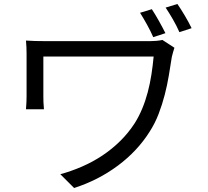

<svg xmlns="http://www.w3.org/2000/svg" viewBox="-20 -879 1040 961"><path d="M853 -640Q850 -632 846 -617Q842 -602 840 -594Q833 -549 825 -501Q817 -453 804.5 -404.5Q792 -356 774 -309Q756 -262 729 -220Q668 -123 570 -50Q472 23 351 62L282 -7Q337 -22 391 -45.5Q445 -69 493 -101Q541 -133 582 -173.5Q623 -214 654 -262Q675 -295 691.5 -334.5Q708 -374 719.5 -417.5Q731 -461 738 -506.5Q745 -552 749 -596H197V-396Q197 -385 197.5 -368Q198 -351 200 -332H110Q113 -368 113 -396V-610Q113 -644 110 -676Q149 -673 216 -673H730Q746 -673 762.5 -674.5Q779 -676 793 -679ZM868 -859Q886 -833 905.5 -800Q925 -767 939 -738L878 -718Q864 -750 845.5 -782Q827 -814 809 -841ZM740 -833Q757 -807 775.5 -774Q794 -741 808 -713L747 -693Q734 -723 716 -755.5Q698 -788 681 -815Z"/></svg>

Font: SpoqaHanSans-Regular
Style: Regular
Weight: 400
Designer: [Spoqa Han Sans] Dong-huui Kim \uAE40 \uB3D9 \uD718  Younghwa Kang \uAC15 \uC601 \uD654  [Noto Sans] Ryoko NISHIZUKA \u8
Foundry: Spoqa (http://www.spoqa-han-sans.com)
Version: Version 2.000